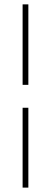

<svg xmlns="http://www.w3.org/2000/svg" viewBox="-20 -731 234 883"><path d="M110.4 -710.9V-340.8H84V-710.9ZM110.4 131.8H84V-235.4H110.4Z"/></svg>

Font: Vazirmatn UI Thin
Style: Regular
Weight: 100
Designer: Saber Rastikerdar
Foundry: Saber Rastikerdar
Version: Version 33.003